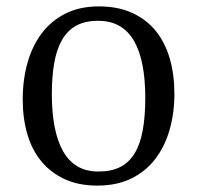

<svg xmlns="http://www.w3.org/2000/svg" viewBox="-20 -570 616 600"><path d="M525 -277Q525 -337 510.5 -387Q496 -437 467 -473Q438 -509 393.5 -529.5Q349 -550 289 -550Q229 -550 184.5 -527.5Q140 -505 110.5 -466Q81 -427 66 -374Q51 -321 51 -259Q51 -200 65.5 -150.5Q80 -101 109.5 -65.5Q139 -30 182.5 -10Q226 10 284 10Q345 10 390 -12Q435 -34 465 -73Q495 -112 510 -164.5Q525 -217 525 -277ZM142 -276Q142 -331 149.5 -373.5Q157 -416 174 -445.5Q191 -475 218.5 -490Q246 -505 287 -505Q326 -505 354 -488.5Q382 -472 399.5 -441Q417 -410 425.5 -365.5Q434 -321 434 -265Q434 -206 426 -162.5Q418 -119 400.5 -90.5Q383 -62 355.5 -48Q328 -34 288 -34Q249 -34 221.5 -50.5Q194 -67 176.5 -98.5Q159 -130 150.5 -174.5Q142 -219 142 -276Z"/></svg>

Font: GradeGX
Style: Regular
Weight: 100
Width: 1
Designer: Adam Twardoch
Foundry: Adam Twardoch
Version: Version 2.002; DEVELOPMENT